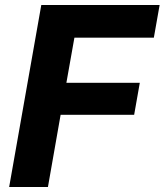

<svg xmlns="http://www.w3.org/2000/svg" viewBox="-20 -745 656 765"><path d="M144.5 -725H616L593 -595H276.5L244.5 -415H537L514.5 -287.5H221.5L171 0H16.5Z"/></svg>

Font: JuliaMono ExtraBold
Style: Italic
Weight: 800
Italic angle: -9°
Monospace: yes
Designer: cormullion
Foundry: corm
Version: Version 0.057; ttfautohint (v1.8.4)